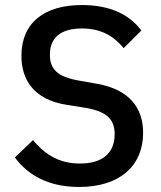

<svg xmlns="http://www.w3.org/2000/svg" viewBox="-20 -730 640 762"><path d="M294 12C458 12 548 -74 548 -203C548 -302 493 -374 368 -397L294 -410C207 -425 178 -456 178 -513C178 -581 222 -617 305 -617C382 -617 432 -586 471 -539L541 -609C493 -673 416 -710 305 -710C156 -710 65 -640 65 -508C65 -416 112 -335 244 -314L320 -302C404 -287 435 -257 435 -197C435 -122 386 -81 298 -81C222 -81 164 -110 111 -174L39 -105C92 -34 173 12 294 12Z"/></svg>

Font: IBM Mono Medium
Style: Regular
Weight: 500
Monospace: yes
Designer: Mike Abbink, Paul van der Laan, Pieter van Rosmalen
Foundry: Bold Monday
Version: Version 2.3